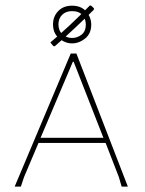

<svg xmlns="http://www.w3.org/2000/svg" viewBox="-20 -689 534 709"><path d="M429.2 0 418.9 -35.2 370.1 -161.1H122.1L68.8 -35.2L57.1 0H34.2L241.2 -491.2H262.2L452.1 0ZM252 -460.9H249L129.9 -180.2H361.8ZM246.1 -668Q280.3 -668 298.8 -646Q316.9 -624.5 316.9 -598.1Q316.9 -564.9 294.4 -546.9Q272 -528.8 246.1 -528.8Q220.7 -528.8 198.2 -547.4Q175.8 -565.9 175.8 -599.1Q175.8 -627.9 194.8 -647.9Q213.9 -668 246.1 -668ZM246.1 -647.9Q223.1 -647.9 209.5 -634.3Q195.8 -620.6 195.8 -599.1Q195.8 -575.7 210.9 -562Q225.6 -548.8 246.1 -548.8Q266.1 -548.8 281.7 -561.5Q296.9 -573.7 296.9 -598.1Q296.9 -618.7 284.7 -632.8Q272 -647.9 246.1 -647.9ZM327.1 -658.2 326.2 -652.8Q293.9 -620.6 254.9 -584Q213.9 -545.4 182.1 -518.1L176.8 -519L166 -532.2Q199.2 -560.1 235.8 -594.2Q271 -627 312 -668.9L316.9 -668Z"/></svg>

Font: Datalegreya
Style: Thin
Weight: 250
Designer: Figs Lab
Foundry: Figs Lab
Version: Version 1.002;PS 001.002;hotconv 1.0.70;makeotf.lib2.5.58329